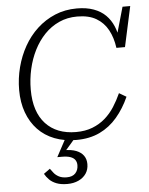

<svg xmlns="http://www.w3.org/2000/svg" viewBox="-63 -779 848 1092"><g transform="rotate(-5 360.5 -233.0)"><path d="M352 -28Q405 -28 446 -44Q487 -60 518.5 -87.5Q550 -115 573 -151Q596 -187 614 -227L655 -203Q626 -138 583.5 -88Q541 -38 483.5 -10.5Q426 17 350 17Q281 17 225.5 -4.5Q170 -26 131 -67Q92 -108 71 -165.5Q50 -223 50 -294Q50 -360 66.5 -423.5Q83 -487 114 -542Q145 -597 190 -638.5Q235 -680 292 -704Q349 -728 417 -728Q472 -728 513 -713Q554 -698 581 -671Q608 -644 623.5 -607Q639 -570 645 -525L626 -536L677 -715H721L671 -485H622Q614 -544 590 -588Q566 -632 523.5 -657Q481 -682 415 -682Q358 -682 311 -660.5Q264 -639 228 -601.5Q192 -564 167 -514.5Q142 -465 129 -407.5Q116 -350 116 -290Q116 -226 132 -177.5Q148 -129 179 -95.5Q210 -62 253.5 -45Q297 -28 352 -28ZM277 262Q241 262 216 252.5Q191 243 175 227Q159 211 149 193L185 167Q193 178 203.5 191.5Q214 205 232 214.5Q250 224 277 224Q310 224 326.5 206Q343 188 343 160Q343 143 334.5 130.5Q326 118 307.5 111.5Q289 105 259 105H233L292 -5H351L275 83L274 69Q317 69 344.5 80Q372 91 386 111Q400 131 400 159Q400 190 384.5 213Q369 236 341 249Q313 262 277 262Z"/></g></svg>

Font: Roboto Serif 20pt ExtraLight
Style: Italic
Weight: 250
Italic angle: -10°
Version: Version 1.007